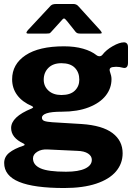

<svg xmlns="http://www.w3.org/2000/svg" viewBox="-20 -771 683 966"><path d="M624 -534V-455Q624 -440 617.5 -433.5Q611 -427 599 -430Q581 -435 564 -435Q556 -435 553 -434Q526 -433 533 -411Q541 -389 541 -373Q541 -327 512 -290Q483 -253 426.5 -231Q370 -209 291 -209Q239 -209 215 -201Q191 -193 191 -179Q191 -167 203 -162.5Q215 -158 243 -156L391 -147Q495 -140 546 -101.5Q597 -63 597 0Q597 52 563.5 91.5Q530 131 464 153Q398 175 303 175Q151 175 76 144Q1 113 1 49Q1 18 26.5 -2.5Q52 -23 98 -38Q104 -40 104 -43Q104 -46 98 -49Q36 -78 36 -127Q36 -183 139 -225Q145 -228 146.5 -230.5Q148 -233 141 -237Q92 -258 66.5 -292.5Q41 -327 41 -372Q41 -448 108.5 -493Q176 -538 302 -538Q356 -538 398 -526Q440 -514 466 -493Q472 -488 480 -488Q489 -488 495 -495Q514 -520 547.5 -539Q581 -558 604 -558Q613 -558 618.5 -552Q624 -546 624 -534ZM379 -370Q379 -407 356.5 -430Q334 -453 289 -453Q247 -453 223.5 -429.5Q200 -406 200 -370Q200 -337 224 -315Q248 -293 289 -293Q334 -293 356.5 -315Q379 -337 379 -370ZM220 -19Q189 -21 167.5 -7.5Q146 6 146 26Q146 59 184 76Q222 93 312 93Q375 93 408.5 77Q442 61 442 33Q442 14 423 1.5Q404 -11 369 -12ZM318 -664Q313 -670 309 -674Q305 -678 302 -678Q297 -678 286 -664L237 -610Q232 -604 228 -603Q224 -602 213 -602H122Q113 -602 113 -607Q113 -610 120 -619L230 -737Q236 -745 243.5 -748Q251 -751 264 -751H349Q365 -751 375 -739L484 -619Q492 -609 492 -606Q492 -602 483 -602H386Q376 -602 371 -603.5Q366 -605 361 -610Z"/></svg>

Font: Libre Franklin ExtraBold
Style: Regular
Weight: 800
Designer: Pablo Impallari, Rodrigo Fuenzalida
Foundry: Impallari Type
Version: Version 1.002; ttfautohint (v1.5)